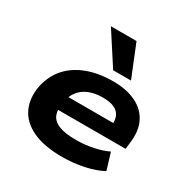

<svg xmlns="http://www.w3.org/2000/svg" viewBox="-175 -924 1066 1090"><g transform="rotate(30 358.5 -379.5)"><path d="M374 11Q255 11 180 -24.5Q105 -60 75.5 -124Q46 -188 62 -272Q79 -348 126 -400Q173 -452 246.5 -479Q320 -506 413 -506Q499 -506 560.5 -477Q622 -448 651 -391.5Q680 -335 669 -251L664 -209H192L205 -301H554L529 -281Q534 -321 522 -346.5Q510 -372 481.5 -384.5Q453 -397 408 -397Q357 -397 318.5 -381.5Q280 -366 256 -335Q232 -304 224 -259V-256Q216 -209 228.5 -177Q241 -145 281 -128.5Q321 -112 395 -112Q453 -112 507 -123.5Q561 -135 600 -154L633 -45Q586 -19 517 -4Q448 11 374 11ZM380 -560 244 -770H412L497 -560Z"/></g></svg>

Font: Nunito Sans 10pt Expanded ExtraBold
Style: Italic
Weight: 800
Width: 7
Italic angle: -9°
Designer: Vernon Adams
Foundry: Vernon Adams
Version: Version 3.101;gftools[0.9.27]